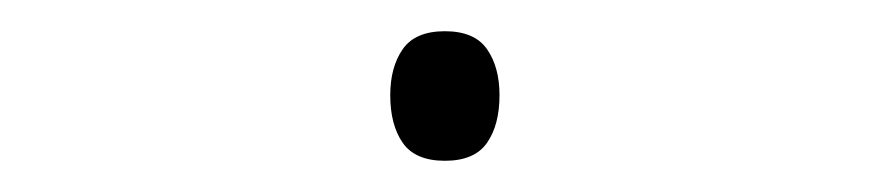

<svg xmlns="http://www.w3.org/2000/svg" viewBox="-20 -91 570 123"><path d="M265 12Q246 12 238 0.5Q230 -11 230 -30Q230 -48 238 -59.5Q246 -71 265 -71Q284 -71 292 -59.5Q300 -48 300 -30Q300 -11 292 0.5Q284 12 265 12Z"/></svg>

Font: Noto Sans Mono Condensed ExtraLight
Style: Regular
Weight: 200
Width: 3
Designer: Monotype Design Team
Foundry: Monotype Imaging Inc.
Version: Version 2.014; ttfautohint (v1.8.4.7-5d5b)